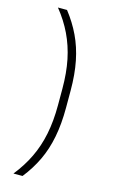

<svg xmlns="http://www.w3.org/2000/svg" viewBox="-123 -722 521 887"><g transform="rotate(15 138.0 -278.0)"><path d="M155.5 -317V-239Q155.5 -163 142.8 -100.5Q130 -38 104.2 15.5Q78.5 69 38.5 119H82Q120 71 145 18.5Q170 -34 182.2 -96.8Q194.5 -159.5 194.5 -237V-319Q194.5 -397 182 -459.5Q169.5 -522 144.5 -574.5Q119.5 -627 82 -675H38.5Q78.5 -625.5 104.2 -571.8Q130 -518 142.8 -456Q155.5 -394 155.5 -317Z"/></g></svg>

Font: Anek Kannada Medium ExtraLight
Style: Regular
Weight: 250
Version: Version 1.003